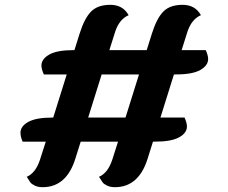

<svg xmlns="http://www.w3.org/2000/svg" viewBox="-20 -766 948 797"><path d="M501 -278 557 -457H402L346 -278ZM710 -457H702L646 -278H746Q756 -256 756 -241Q756 -214 723.5 -196Q691 -178 623 -178H615L593 -108Q556 11 457 11Q438 11 424.5 4.5Q411 -2 406 -9Q401 -16 391 -32Q428 -48 446 -103L470 -178H315L293 -108Q256 11 157 11Q138 11 124.5 4.5Q111 -2 106 -9Q101 -16 91 -32Q128 -48 146 -103L170 -178H74Q65 -198 65 -215Q65 -242 97.5 -260Q130 -278 198 -278H201L257 -457H162Q152 -479 152 -494Q152 -521 184.5 -539.5Q217 -558 286 -558H289L311 -628Q331 -691 358.5 -718.5Q386 -746 438 -746Q490 -746 514 -703Q475 -686 458 -634L434 -558H589L611 -628Q631 -691 658.5 -718.5Q686 -746 738 -746Q790 -746 814 -703Q775 -686 758 -634L734 -558H834Q844 -536 844 -521Q844 -494 811.5 -475.5Q779 -457 710 -457Z"/></svg>

Font: Laila
Style: Bold
Weight: 700
Designer: Hitesh Malaviya
Foundry: Indian Type Foundry
Version: Version 1.302;PS 1.0;hotconv 1.0.78;makeotf.lib2.5.61930; tt